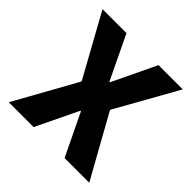

<svg xmlns="http://www.w3.org/2000/svg" viewBox="-146 -653 774 774"><g transform="rotate(45 240.5 -266.5)"><path d="M10.3 0 157.7 -265.1V-267.6L238.8 -345.2H241.7L331.5 -532.7H469.7L321.8 -269V-266.1L243.7 -180.2H238.8L151.9 0ZM328.6 0 241.7 -180.2H236.8L157.7 -266.1V-269L12.2 -532.7H148.9L238.8 -345.2H242.7L321.8 -267.6V-265.1L469.2 0Z"/></g></svg>

Font: Reddit Sans Condensed
Style: Bold
Weight: 700
Designer: Stephen Hutchings
Foundry: Reddit
Version: Version 1.014